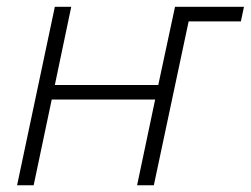

<svg xmlns="http://www.w3.org/2000/svg" viewBox="-20 -551 746 571"><path d="M30.8 0 143.1 -530.8H191.9L143.1 -298.3H450.7L500.5 -530.8H705.6L696.3 -487.3H541L437.5 0H387.7L441.4 -254.9H133.8L80.1 0Z"/></svg>

Font: Open Sans Light
Style: Italic
Weight: 300
Italic angle: -12°
Designer: Monotype Design Team
Foundry: Monotype Imaging Inc.
Version: Version 3.003; ttfautohint (v1.8.4)